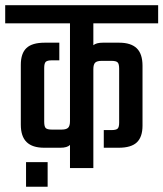

<svg xmlns="http://www.w3.org/2000/svg" viewBox="-40 -646 628 738"><path d="M60.1 71.8V-22.9H143.1V71.8ZM567.9 -556.2H318.8V-472.2Q330.1 -481.9 355 -481.9H418Q463.4 -481.9 485.6 -460.4Q507.8 -439 507.8 -393.1V-163.1Q507.8 -119.6 486.1 -98.9Q464.4 -78.1 416 -78.1H358.9V-146H388.2Q406.2 -146 412.1 -151.6Q418 -157.2 418 -174.8V-381.8Q418 -400.4 412.1 -406.2Q406.2 -412.1 388.2 -412.1H351.1Q333 -412.1 325.9 -405.3Q318.8 -398.4 318.8 -379.9V0H229V-88.9Q218.3 -78.1 191.9 -78.1H129.9Q84.5 -78.1 62.3 -99.9Q40 -121.6 40 -167V-397Q40 -440.9 61.8 -461.4Q83.5 -481.9 131.8 -481.9H188V-414.1H159.2Q141.6 -414.1 135.7 -408.2Q129.9 -402.3 129.9 -384.8V-178.2Q129.9 -159.7 135.7 -153.8Q141.6 -147.9 159.2 -147.9H196.8Q214.8 -147.9 221.9 -155Q229 -162.1 229 -180.2V-556.2H-20V-626H567.9Z"/></svg>

Font: Teko
Style: Regular
Weight: 400
Designer: Manushi Parikh, Jonny Pinhorn
Foundry: Indian Type Foundry
Version: Version 2.000;PS 1.0;hotconv 1.0.79;makeotf.lib2.5.61930